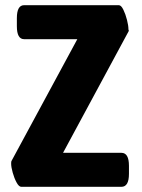

<svg xmlns="http://www.w3.org/2000/svg" viewBox="-20 -720 547 740"><path d="M62 0Q53 0 44 -16.5Q35 -33 29 -54.5Q23 -76 23 -89Q23 -97 24 -99L278 -569H73Q45 -569 45 -619V-650Q45 -700 73 -700H438Q447 -700 455.5 -682.5Q464 -665 469.5 -643Q475 -621 475 -608Q475 -605 476 -603.5Q477 -602 476 -600L223 -131H448Q477 -131 477 -81V-50Q477 0 448 0Z"/></svg>

Font: Asap Condensed VF Beta
Style: Regular
Weight: 400
Designer: Pablo Cosgaya
Foundry: Omnibus-Type
Version: Version 1.008